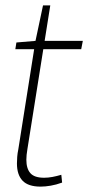

<svg xmlns="http://www.w3.org/2000/svg" viewBox="-20 -684 328 714"><path d="M208 -34 211 -5Q189 3 168.5 6.5Q148 10 131 10Q85 10 64 -12Q43 -34 43 -76Q43 -87 44 -100.5Q45 -114 48 -128L107 -501H37L41 -526L112 -532L140 -664H167L146 -532H288L282 -501H141L82 -130Q80 -118 79 -108.5Q78 -99 78 -90Q78 -57 93 -40Q108 -23 144 -23Q159 -23 175 -26Q191 -29 208 -34Z"/></svg>

Font: Georama SemiCondensed ExtraLight
Style: Italic
Weight: 200
Width: 4
Italic angle: -9°
Designer: Jean-Baptiste Levee
Foundry: Production Type
Version: Version 1.000